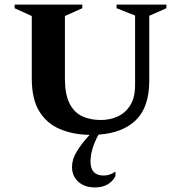

<svg xmlns="http://www.w3.org/2000/svg" viewBox="-20 -580 792 840"><path d="M395 240Q350 240 322.5 215Q295 190 295 150Q295 117 316 82.5Q337 48 372 10Q299 9 241.5 -15.5Q184 -40 151.5 -93.5Q119 -147 119 -237V-510L44 -544V-560H340V-544L264 -510V-236Q264 -168 284 -128Q304 -88 339.5 -71.5Q375 -55 421 -55Q462 -55 496 -71Q530 -87 550.5 -120.5Q571 -154 571 -209V-512L490 -544V-560H708V-544L633 -511V-227Q633 -112 575 -55Q517 2 411 9Q376 73 376 127Q376 188 434 188Q446 188 459 184Q472 180 482 172H485V191Q458 240 395 240Z"/></svg>

Font: Spectral SC
Style: Bold
Weight: 700
Designer: Jean-Baptiste Levee
Foundry: Production Type
Version: Version 2.001